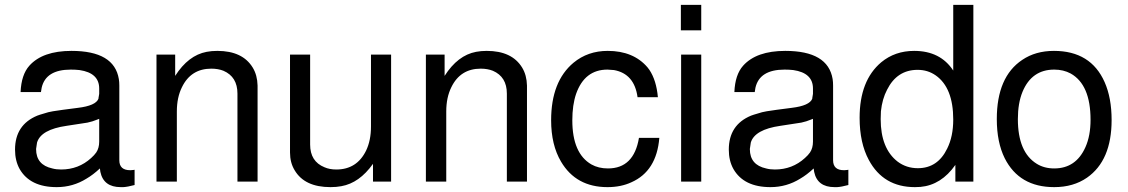

<svg xmlns="http://www.w3.org/2000/svg" viewBox="-20 -749 4651 792"><path d="M535.2 -48.8V14.2Q505.9 22 488.8 22.9H487.8H478Q407.2 22.9 394 -40L392.1 -54.2Q363.8 -27.8 336.9 -12.2Q280.8 22.9 213.9 22.9Q104 22.9 61 -51.8Q42 -85.9 42 -131.8Q42 -233.9 133.8 -272L145 -275.9L179.2 -286.1Q188 -288.1 198.2 -290Q228 -294.9 301.8 -304.2Q375 -313 386.2 -341.8V-342.8V-344.2L389.2 -361.8V-383.8Q389.2 -448.2 308.1 -460Q291 -461.9 272 -461.9Q168.9 -461.9 151.9 -387.2Q149.9 -377.9 148.9 -369.1H64.9Q67.9 -440.9 101.1 -478Q155.8 -539.1 274.9 -539.1Q451.2 -539.1 470.2 -422.9Q472.2 -411.1 472.2 -396V-87.9Q472.2 -46.9 517.1 -46.9H519Q524.9 -46.9 529.8 -47.9H530.8ZM389.2 -165V-258.8L378.9 -254.9Q362.8 -248 340.8 -243.2L254.9 -230Q148.9 -214.8 132.8 -161.1L128.9 -134.8V-133.8Q128.9 -68.8 195.8 -54.2Q211.9 -49.8 231.9 -49.8Q304.2 -49.8 356 -97.2Q369.1 -108.9 377 -120.1Q389.2 -138.2 389.2 -165Z M625.5 -523.9H702.6V-436Q756.8 -521 832.5 -535.2Q852.5 -539.1 876.5 -539.1Q980.5 -539.1 1022.5 -470.2Q1041.5 -439 1042.5 -396V0H959.5V-362.8Q959.5 -432.1 901.9 -457Q879.9 -465.8 851.6 -465.8Q767.6 -465.8 730.5 -389.2Q709.5 -347.2 709.5 -289.1V0H625.5Z M1593.3 0H1518.6V-73.2Q1462.4 5.9 1388.2 19Q1368.2 22.9 1343.3 22.9Q1236.3 22.9 1195.3 -46.9Q1176.3 -78.1 1176.3 -120.1V-523.9H1259.3V-152.8Q1259.3 -83 1318.4 -59.1Q1339.4 -49.8 1367.2 -49.8Q1452.1 -49.8 1490.2 -127.9Q1510.3 -169.9 1510.3 -227.1V-523.9H1593.3Z M1736.8 -523.9H1814V-436Q1868.2 -521 1943.8 -535.2Q1963.9 -539.1 1987.8 -539.1Q2091.8 -539.1 2133.8 -470.2Q2152.8 -439 2153.8 -396V0H2070.8V-362.8Q2070.8 -432.1 2013.2 -457Q1991.2 -465.8 1962.9 -465.8Q1878.9 -465.8 1841.8 -389.2Q1820.8 -347.2 1820.8 -289.1V0H1736.8Z M2693.8 -348.1H2609.9Q2596.7 -444.8 2512.7 -460Q2504.9 -460.9 2485.8 -461.9Q2391.6 -461.9 2356.4 -361.8Q2340.8 -315.9 2340.8 -252.9Q2340.8 -116.2 2419.4 -70.8Q2448.7 -54.2 2487.8 -54.2Q2594.7 -54.2 2615.7 -180.2H2699.7Q2688.5 -43 2584.5 2.9Q2541.5 22.9 2485.8 22.9Q2356.4 22.9 2294.4 -82Q2253.4 -150.9 2253.4 -252.9Q2253.4 -413.1 2345.7 -490.2Q2404.8 -539.1 2486.8 -539.1Q2592.8 -539.1 2650.9 -471.2L2658.7 -460.9Q2687.5 -418 2693.8 -348.1Z M2872.6 -523.9V0H2789.6V-523.9ZM2872.6 -729V-624H2788.6V-729Z M3479.5 -48.8V14.2Q3450.2 22 3433.1 22.9H3432.1H3422.4Q3351.6 22.9 3338.4 -40L3336.4 -54.2Q3308.1 -27.8 3281.2 -12.2Q3225.1 22.9 3158.2 22.9Q3048.3 22.9 3005.4 -51.8Q2986.3 -85.9 2986.3 -131.8Q2986.3 -233.9 3078.1 -272L3089.4 -275.9L3123.5 -286.1Q3132.3 -288.1 3142.6 -290Q3172.4 -294.9 3246.1 -304.2Q3319.3 -313 3330.6 -341.8V-342.8V-344.2L3333.5 -361.8V-383.8Q3333.5 -448.2 3252.4 -460Q3235.4 -461.9 3216.3 -461.9Q3113.3 -461.9 3096.2 -387.2Q3094.2 -377.9 3093.3 -369.1H3009.3Q3012.2 -440.9 3045.4 -478Q3100.1 -539.1 3219.2 -539.1Q3395.5 -539.1 3414.6 -422.9Q3416.5 -411.1 3416.5 -396V-87.9Q3416.5 -46.9 3461.4 -46.9H3463.4Q3469.2 -46.9 3474.1 -47.9H3475.1ZM3333.5 -165V-258.8L3323.2 -254.9Q3307.1 -248 3285.2 -243.2L3199.2 -230Q3093.3 -214.8 3077.1 -161.1L3073.2 -134.8V-133.8Q3073.2 -68.8 3140.1 -54.2Q3156.2 -49.8 3176.3 -49.8Q3248.5 -49.8 3300.3 -97.2Q3313.5 -108.9 3321.3 -120.1Q3333.5 -138.2 3333.5 -165Z M3995.1 -729V0H3920.9V-68.8Q3862.8 14.2 3776.9 22Q3766.1 22.9 3753.9 22.9Q3624 22.9 3564 -88.9Q3525.9 -159.2 3525.9 -263.2Q3525.9 -417 3615.2 -492.2Q3671.9 -539.1 3751 -539.1Q3858.9 -539.1 3912.1 -458V-729ZM3765.1 -460.9Q3680.2 -460.9 3639.2 -378.9Q3619.1 -340.8 3613.8 -290Q3612.8 -274.9 3612.8 -257.8Q3612.8 -136.2 3683.1 -82Q3719.2 -55.2 3766.1 -55.2Q3848.1 -55.2 3887.2 -136.2Q3912.1 -186 3912.1 -255.9Q3912.1 -387.2 3839.8 -438Q3807.1 -460.9 3765.1 -460.9Z M4327.6 -539.1Q4479.5 -539.1 4536.6 -410.2Q4565.4 -345.2 4565.4 -253.9Q4565.4 -86.9 4463.9 -16.1Q4407.7 22.9 4328.6 22.9Q4184.6 22.9 4124.5 -96.2Q4091.8 -162.1 4091.8 -257.8Q4091.8 -432.1 4196.8 -502Q4251.5 -539.1 4327.6 -539.1ZM4328.6 -461.9Q4235.8 -461.9 4197.8 -370.1Q4178.7 -323.2 4178.7 -257.8Q4178.7 -121.1 4256.8 -73.2Q4287.6 -54.2 4328.6 -54.2Q4418.5 -54.2 4457.5 -142.1Q4478.5 -189 4478.5 -254.9Q4478.5 -399.9 4396.5 -445.8Q4366.7 -461.9 4328.6 -461.9Z"/></svg>

Font: SolaimanLipiNormal
Style: Normal
Weight: 400
Designer: Solaiman Karim
Version: Version 1.6.1 ; ttfautohint (v1.5.65-e2d9)